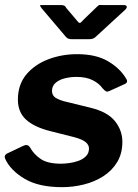

<svg xmlns="http://www.w3.org/2000/svg" viewBox="-20 -764 570 794"><path d="M237 10Q140 10 82 -24.5Q24 -59 2 -106Q-5 -121 9 -129L74 -160Q84 -165 91.5 -164Q99 -163 105 -153Q120 -126 148.5 -106.5Q177 -87 233 -87Q246 -87 265.5 -89.5Q285 -92 303.5 -98.5Q322 -105 335 -117.5Q348 -130 348 -150Q348 -165 334 -176.5Q320 -188 286 -197L187 -222Q120 -239 87 -270Q54 -301 54 -352Q54 -414 88.5 -455.5Q123 -497 179 -518.5Q235 -540 299 -540Q378 -540 428 -510Q478 -480 502 -438Q506 -433 505.5 -427Q505 -421 497 -417L431 -387Q424 -384 419 -386Q414 -388 404 -399Q390 -419 363 -432.5Q336 -446 296 -446Q273 -446 249.5 -440.5Q226 -435 210.5 -422Q195 -409 195 -388Q195 -374 204 -364.5Q213 -355 242 -346L352 -319Q424 -302 455 -263.5Q486 -225 486 -177Q486 -129 464.5 -93.5Q443 -58 407 -35Q371 -12 326.5 -1Q282 10 237 10ZM383 -738Q389 -744 393.5 -743.5Q398 -743 406 -743H492Q502 -743 504 -737.5Q506 -732 498 -724L374 -610Q369 -606 363.5 -604Q358 -602 349 -602H276Q264 -602 257.5 -607Q251 -612 247 -618L152 -730Q147 -737 145.5 -740Q144 -743 152 -743H233Q241 -743 246 -740.5Q251 -738 254 -731L299 -678Q308 -666 313 -670Q318 -674 328 -685Z"/></svg>

Font: Libre Franklin
Style: Bold Italic
Weight: 700
Italic angle: -8°
Designer: Pablo Impallari, Rodrigo Fuenzalida, Nhung Nguyen
Foundry: Impallari Type
Version: Version 3.000